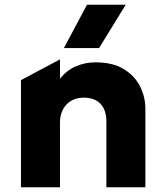

<svg xmlns="http://www.w3.org/2000/svg" viewBox="-20 -787 694 807"><path d="M68.1 0V-450.2L232.1 -537.5V-456Q260.6 -492 299.4 -508.5Q338.2 -525 381.4 -525Q453.5 -525 499.9 -496.8Q546.4 -468.5 568.8 -423.7Q591.1 -378.9 591.1 -329V0H427.1V-277.5Q427.1 -323.6 402.8 -350.1Q378.5 -376.5 331.6 -376.5Q301.4 -376.5 279.1 -363.4Q256.8 -350.2 244.4 -326.6Q232.1 -303 232.1 -272.2V0ZM248.6 -585 345.6 -767H508.4L396.4 -585Z"/></svg>

Font: Geologica-Sharp
Style: Regular
Weight: 100
Designer: Sindre Bremnes, Frode Helland
Foundry: Monokrom Skriftforlag AS
Version: Version 1.010;gftools[0.9.28]